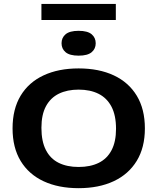

<svg xmlns="http://www.w3.org/2000/svg" viewBox="-20 -951 802 978"><path d="M380.5 7.5Q277.5 7.5 202 -27.8Q126.5 -63 85.2 -131Q44 -199 44 -297Q44 -395.5 85.2 -463.8Q126.5 -532 202.2 -567.2Q278 -602.5 380.5 -602.5Q484 -602.5 559.8 -567Q635.5 -531.5 676.8 -463.2Q718 -395 718 -297Q718 -199.5 676.5 -131.5Q635 -63.5 559.2 -28Q483.5 7.5 380.5 7.5ZM380.5 -100.5Q440 -100.5 482.8 -121.5Q525.5 -142.5 548.2 -185.8Q571 -229 571 -295Q571 -363.5 547.8 -407.8Q524.5 -452 482 -473.2Q439.5 -494.5 380.5 -494.5Q322.5 -494.5 280 -473.8Q237.5 -453 214.2 -410Q191 -367 191 -300Q191 -231 213.8 -186.8Q236.5 -142.5 279 -121.5Q321.5 -100.5 380.5 -100.5ZM380.5 -667.5Q335 -667.5 314.2 -685Q293.5 -702.5 293.5 -730.5Q293.5 -759 314.2 -776.5Q335 -794 380.5 -794Q426 -794 446.8 -776.5Q467.5 -759 467.5 -730.5Q467.5 -702.5 446.8 -685Q426 -667.5 380.5 -667.5ZM191 -849V-931H570V-849Z"/></svg>

Font: Encode Sans SC Expanded SemiBold
Style: Regular
Weight: 600
Width: 7
Designer: Multiple Designers
Foundry: Impallari Type
Version: Version 3.002